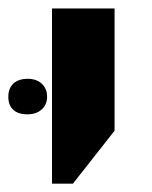

<svg xmlns="http://www.w3.org/2000/svg" viewBox="-52 -650 361 457"><path d="M47.4 -450.7Q60.1 -439 60.1 -419.9Q60.1 -401.4 47.4 -389.6Q34.7 -377.9 13.2 -377.9Q-8.8 -377.9 -20.5 -388.7Q-32.2 -399.4 -32.2 -419.9Q-32.2 -439.9 -20 -451.2Q-7.8 -462.4 13.7 -462.4Q35.2 -462.4 47.4 -450.7ZM71.8 -212.9V-629.9H220.7V-338.9L121.6 -212.9Z"/></svg>

Font: OpenSansHebrew-Bold
Style: Bold
Weight: 700
Foundry: Ascender Corporation, Yanek Iontef
Version: Version 2.001;PS 002.001;hotconv 1.0.70;makeotf.lib2.5.58329